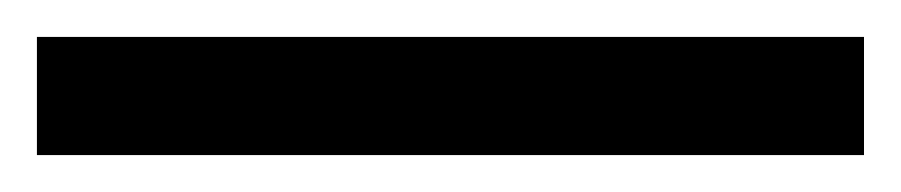

<svg xmlns="http://www.w3.org/2000/svg" viewBox="-22 70 488 104"><path d="M446 154H-2V90H446Z"/></svg>

Font: Noto Sans Old Persian
Style: Regular
Weight: 400
Designer: Monotype Design Team
Foundry: Monotype Imaging Inc.
Version: Version 2.001; ttfautohint (v1.8.4.7-5d5b)